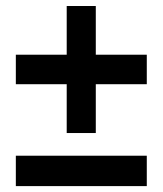

<svg xmlns="http://www.w3.org/2000/svg" viewBox="-20 -632 546 645"><path d="M33.2 -349.1V-448.2H204.1V-611.8H301.8V-448.2H473.1V-349.1H301.8V-185.1H204.1V-349.1ZM33.2 -6.8V-108.9H473.1V-6.8Z"/></svg>

Font: TruenoSBd
Style: Demi
Weight: 600
Designer: Julieta Ulanovsky
Foundry: Julieta Ulanovsky
Version: Version 3.001b